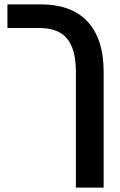

<svg xmlns="http://www.w3.org/2000/svg" viewBox="-20 -618 550 878"><path d="M327 240H454V-289C454 -499 346 -598 167 -598H14V-490H158C268 -490 327 -437 327 -288Z"/></svg>

Font: Noto Sans Hebrew SemiCondensed Semi
Style: Regular
Weight: 600
Width: 4
Designer: Monotype Design Team
Foundry: Monotype Imaging Inc.
Version: Version 1.902